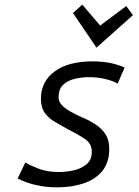

<svg xmlns="http://www.w3.org/2000/svg" viewBox="-20 -794 600 826"><path d="M225 12Q188 12 154.5 6Q121 0 95.5 -9Q70 -18 56 -26L89 -95Q106 -84 144 -69Q182 -54 232 -54Q263 -54 296 -61Q329 -68 352 -87Q375 -106 375 -141Q375 -176 345.5 -196Q316 -216 272 -238Q246 -253 219 -268Q192 -283 174 -306.5Q156 -330 156 -369Q156 -443 215 -486.5Q274 -530 377 -530Q427 -530 463.5 -521Q500 -512 516 -503L486 -434Q472 -444 437.5 -453Q403 -462 364 -462Q329 -462 298.5 -454Q268 -446 250 -427.5Q232 -409 232 -376Q232 -357 246.5 -341.5Q261 -326 284 -313.5Q307 -301 331 -290Q363 -277 390 -259.5Q417 -242 433.5 -217Q450 -192 450 -154Q450 -94 419.5 -57.5Q389 -21 338 -4.5Q287 12 225 12ZM395 -589 294 -738 334 -774 411 -684 523 -768 552 -729Z"/></svg>

Font: Ubuntu Sans Mono
Style: Italic
Weight: 400
Italic angle: -13.5°
Monospace: yes
Designer: Dalton Maag Ltd
Foundry: Dalton Maag Ltd
Version: Version 1.006